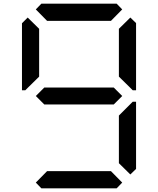

<svg xmlns="http://www.w3.org/2000/svg" viewBox="-20 -1020 856 1040"><path d="M130 -544 117 -531H99V-894L130 -925L192 -864V-605ZM174 -969 204 -1000H612L642 -969L581 -907H235ZM596 -546 642 -500 596 -454H220L174 -500L220 -546ZM686 -925 717 -895V-531H699L686 -544L624 -605V-864ZM642 -31 612 0H204L174 -31L235 -93H581ZM686 -456 699 -469H717V-105L686 -75L624 -136V-394Z"/></svg>

Font: DSEG7 Classic Mini
Style: Regular
Weight: 400
Designer: Keshikan(Twitter:@keshinomi_88pro)
Version: Version 0.46